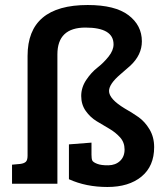

<svg xmlns="http://www.w3.org/2000/svg" viewBox="-20 -733 665 766"><path d="M90 -112V-510Q90 -713 330 -713Q439 -713 492.5 -672.5Q546 -632 546 -568Q546 -514 500 -471Q480 -453 461 -437Q415 -398 415 -370Q415 -338 478 -300Q505 -285 531.5 -266.5Q558 -248 576.5 -217Q595 -186 595 -146Q595 -70 544.5 -28.5Q494 13 408.5 13Q323 13 255 -18V-157L345 -164V-116Q345 -100 348 -93Q351 -86 367.5 -79.5Q384 -73 412.5 -73.5Q441 -74 459 -91Q477 -108 477 -136.5Q477 -165 459 -185Q441 -205 416 -219.5Q391 -234 365.5 -249.5Q340 -265 322 -290.5Q304 -316 304 -350Q304 -384 324 -414Q344 -444 368.5 -463Q393 -482 413 -507Q433 -532 433 -556Q433 -623 321 -623Q209 -623 209 -516V0H28V-76L61 -79Q76 -81 83 -87.5Q90 -94 90 -112Z"/></svg>

Font: Bree Serif
Style: Regular
Weight: 400
Designer: Veronika Burian, Jos Scaglione
Foundry: TypeTogether
Version: Version 1.001